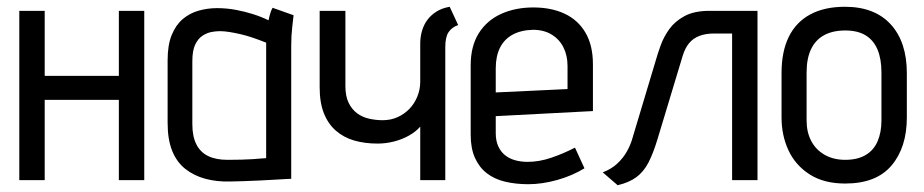

<svg xmlns="http://www.w3.org/2000/svg" viewBox="-20 -532 2730 567"><path d="M331 -308H112V-500H37V0H112V-237H331V0H406V-500H331Z M847 -487 785 -509Q779 -498 776 -485Q773 -472 773 -472Q753 -482 728 -490Q703 -498 676 -503Q649 -508 621 -508Q593 -508 566.5 -500.5Q540 -493 519.5 -475.5Q499 -458 487 -428.5Q475 -399 475 -354V-169Q475 -120 488.5 -86.5Q502 -53 527.5 -33Q553 -13 586.5 -4Q620 5 659 4Q676 4 699 3Q722 2 747 1Q772 0 793.5 -1.5Q815 -3 828 -3.5Q841 -4 840 -4V-397Q840 -427 843 -452Q846 -477 847 -487ZM548 -165V-351Q548 -383 556.5 -400.5Q565 -418 578 -426.5Q591 -435 604.5 -437.5Q618 -440 629 -440Q642 -440 657.5 -437.5Q673 -435 690.5 -431Q708 -427 727 -420.5Q746 -414 766 -406V-65Q762 -65 752 -64Q742 -63 726.5 -62Q711 -61 692 -60.5Q673 -60 652 -60Q618 -60 595 -71Q572 -82 560 -105.5Q548 -129 548 -165Z M1221 0H1295V-393Q1295 -423 1305 -437.5Q1315 -452 1333 -458L1308 -512Q1285 -508 1268.5 -497.5Q1252 -487 1241.5 -472.5Q1231 -458 1226 -440Q1221 -422 1221 -404V-291Q1221 -268 1212.5 -247Q1204 -226 1189 -210.5Q1174 -195 1154 -186Q1134 -177 1110 -177Q1090 -177 1070 -181.5Q1050 -186 1034.5 -197.5Q1019 -209 1009.5 -228.5Q1000 -248 1000 -278V-500H924V-274Q924 -229 936.5 -197.5Q949 -166 972 -146Q995 -126 1026 -117Q1057 -108 1095 -108Q1119 -108 1143 -114Q1167 -120 1187.5 -131.5Q1208 -143 1221 -158Z M1444 -139V-189L1731 -204V-342Q1731 -398 1709 -435.5Q1687 -473 1647.5 -491.5Q1608 -510 1555 -510Q1502 -510 1460 -491Q1418 -472 1394 -434Q1370 -396 1370 -339V-134Q1370 -94 1382.5 -66Q1395 -38 1417.5 -20.5Q1440 -3 1471.5 4.5Q1503 12 1540 12Q1581 12 1625.5 -0.5Q1670 -13 1706 -35L1678 -96Q1643 -78 1607.5 -66Q1572 -54 1538 -54Q1518 -54 1500.5 -59Q1483 -64 1470.5 -74.5Q1458 -85 1451 -101Q1444 -117 1444 -139ZM1656 -337V-269L1444 -259V-330Q1444 -366 1456.5 -391Q1469 -416 1493.5 -429.5Q1518 -443 1554 -444Q1586 -444 1609 -430Q1632 -416 1644 -392Q1656 -368 1656 -337Z M2075 -500Q2030 -500 2001.5 -484.5Q1973 -469 1956.5 -446Q1940 -423 1931 -398Q1922 -373 1917 -355L1848 -125Q1843 -106 1832 -86Q1821 -66 1803.5 -49.5Q1786 -33 1760 -23L1804 15Q1838 7 1859.5 -9Q1881 -25 1895 -52Q1909 -79 1922 -122L1996 -367Q2003 -390 2015 -404.5Q2027 -419 2045.5 -426Q2064 -433 2088 -433H2142V0H2217V-500Z M2658 -185V-316Q2658 -408 2610.5 -460Q2563 -512 2475 -512Q2415 -512 2373 -489.5Q2331 -467 2309.5 -423.5Q2288 -380 2288 -316V-185Q2288 -132 2308.5 -88Q2329 -44 2371 -17Q2413 10 2476 10Q2568 10 2613 -43.5Q2658 -97 2658 -185ZM2583 -318V-176Q2583 -141 2571.5 -114.5Q2560 -88 2536 -74Q2512 -60 2476 -60Q2441 -60 2415 -75Q2389 -90 2375.5 -116Q2362 -142 2362 -176V-318Q2362 -359 2375 -386.5Q2388 -414 2413.5 -428Q2439 -442 2476 -442Q2513 -442 2536.5 -427.5Q2560 -413 2571.5 -385.5Q2583 -358 2583 -318Z"/></svg>

Font: Advent Pro Medium
Style: Regular
Weight: 500
Designer: VivaRado, Andreas Kalpakidis
Foundry: VivaRado, Andreas Kalpakidis
Version: Version 3.000